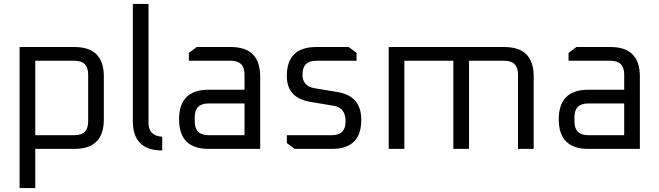

<svg xmlns="http://www.w3.org/2000/svg" viewBox="-20 -760 3362 980"><path d="M80 200V-520H360Q510 -520 510 -370V-150Q510 0 360 0H160V200ZM160 -70H360Q430 -70 430 -140V-380Q430 -450 360 -450H160Z M658 -142V-740H738V-134Q738 -66 808 -62V8Q658 8 658 -142Z M1045 0Q894 0 894 -151Q894 -302 1045 -302H1228V-380Q1228 -450 1158 -450H944V-490L984 -520H1158Q1308 -520 1308 -370V0ZM974 -140Q974 -70 1044 -70H1228V-232H1044Q974 -232 974 -162Z M1444 -30V-70H1674Q1744 -70 1744 -140Q1744 -210 1684 -220L1564 -240Q1444 -260 1444 -372Q1444 -520 1594 -520H1760L1800 -490V-450H1594Q1524 -450 1524 -380Q1524 -320 1584 -310L1704 -290Q1824 -270 1824 -148Q1824 0 1674 0H1484Z M1964 0V-520H2554Q2704 -520 2704 -370V0H2624V-380Q2624 -450 2554 -450H2374V0H2294V-450H2044V0Z M2983 0Q2832 0 2832 -151Q2832 -302 2983 -302H3166V-380Q3166 -450 3096 -450H2882V-490L2922 -520H3096Q3246 -520 3246 -370V0ZM2912 -140Q2912 -70 2982 -70H3166V-232H2982Q2912 -232 2912 -162Z"/></svg>

Font: Oxanium
Style: Regular
Weight: 400
Designer: Severin Meyer
Version: Version 1.001